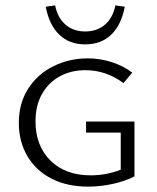

<svg xmlns="http://www.w3.org/2000/svg" viewBox="-20 -688 584 714"><path d="M150 -663 185 -668Q194 -622 223.5 -596.5Q253 -571 297 -571Q341 -571 370.5 -596.5Q400 -622 409 -668L444 -663Q431 -595 393.5 -559Q356 -523 297 -523Q238 -523 200.5 -559Q163 -595 150 -663ZM480 -236V-32Q445 -14 399 -4Q353 6 308 6Q229 6 171 -24Q113 -54 81.5 -108Q50 -162 50 -231Q50 -304 85 -358.5Q120 -413 179 -442Q238 -471 306 -471Q351 -471 394 -457.5Q437 -444 472 -418L439 -379Q375 -427 297 -427Q245 -427 203 -404.5Q161 -382 136.5 -339Q112 -296 112 -237Q112 -146 167.5 -91Q223 -36 317 -36Q376 -36 429 -57V-195H300V-236Z"/></svg>

Font: Ysabeau SC Semilight
Style: Regular
Weight: 300
Designer: Christian Thalmann (Catharsis Fonts)
Version: Version 0.003